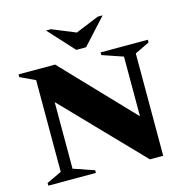

<svg xmlns="http://www.w3.org/2000/svg" viewBox="-123 -979 1072 1100"><g transform="rotate(-15 413.5 -428.5)"><path d="M30 0V-16L119 -58V-602L30 -644V-660H247L640 -248V-602L517 -644V-660H797V-644L710 -602V5H631L189 -453V-58L312 -16V0ZM386 -710 247 -862H276L415 -805L554 -862H583L444 -710Z"/></g></svg>

Font: Spectral SC ExtraBold
Style: Regular
Weight: 800
Designer: Jean-Baptiste Levee
Foundry: Production Type
Version: Version 2.001